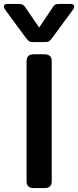

<svg xmlns="http://www.w3.org/2000/svg" viewBox="-52 -956 397 976"><path d="M80 -763 -24 -904Q-32 -915 -32 -923Q-32 -936 -14 -936H39Q56 -936 63 -932.5Q70 -929 78 -917L147 -816L215 -917Q222 -929 229 -932.5Q236 -936 254 -936H306Q325 -936 325 -923Q325 -913 317 -904L213 -763Q204 -750 197.5 -746Q191 -742 175 -742H118Q102 -742 96.5 -746Q91 -750 80 -763ZM83 -36V-643Q83 -662 91.5 -671Q100 -680 120 -680H173Q193 -680 202 -671Q211 -662 211 -643V-36Q211 -18 202.5 -9Q194 0 173 0H120Q100 0 91.5 -9Q83 -18 83 -36Z"/></svg>

Font: Mitr
Style: Regular
Weight: 400
Designer: Thanarat Vachiruckul
Foundry: Cadson Demak
Version: Version 1.003